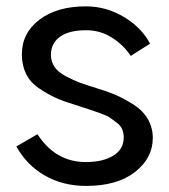

<svg xmlns="http://www.w3.org/2000/svg" viewBox="-20 -576 540 613"><path d="M32.2 -108.4 99.6 -147.5Q157.2 -58.6 253.9 -58.6Q308.6 -58.6 341.8 -79.1Q375 -99.6 375 -136.7Q375 -150.4 370.6 -162.1Q366.2 -173.8 353 -184.1Q339.8 -194.3 330.6 -200.7Q321.3 -207 296.4 -215.8Q271.5 -224.6 259.3 -228.5Q247.1 -232.4 213.9 -243.2Q178.7 -253.9 154.8 -265.1Q130.9 -276.4 104 -294.4Q77.1 -312.5 63.5 -339.8Q49.8 -367.2 49.8 -402.3Q49.8 -470.7 106 -513.2Q162.1 -555.7 253.9 -555.7Q320.3 -555.7 377 -521Q433.6 -486.3 459 -436.5L397.5 -397.5Q375 -431.6 337.9 -455.6Q300.8 -479.5 254.9 -479.5Q200.2 -479.5 171.4 -458.5Q142.6 -437.5 142.6 -401.4Q142.6 -379.9 153.8 -362.8Q165 -345.7 190.4 -332.5Q215.8 -319.3 233.9 -312.5Q252 -305.7 287.1 -294.9Q323.2 -284.2 350.1 -272.5Q377 -260.7 406.2 -242.2Q435.5 -223.6 451.7 -196.3Q467.8 -168.9 467.8 -135.7Q467.8 -71.3 411.1 -26.9Q354.5 17.6 254.9 17.6Q180.7 17.6 123 -15.6Q65.4 -48.8 32.2 -108.4Z"/></svg>

Font: Gothic A1 Medium
Style: Regular
Weight: 500
Designer: HanYang I&C Co.,Ltd.
Foundry: HanYang I&C Co.,Ltd.
Version: Version 2.50